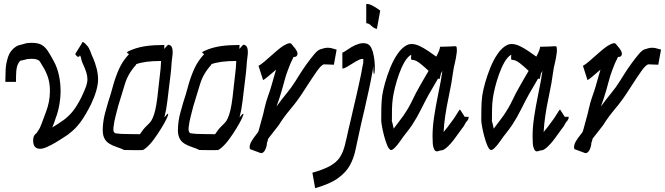

<svg xmlns="http://www.w3.org/2000/svg" viewBox="-20 -739 3370 973"><path d="M183 15Q148 15 148 -27Q148 -44 154.5 -53.5Q161 -63 165 -64Q172 -75 176.5 -81.5Q181 -88 182 -91Q191 -111 198 -131.5Q205 -152 212 -169Q223 -198 228 -224Q233 -250 233 -278Q233 -309 226.5 -335Q220 -361 205 -389Q192 -412 182.5 -426.5Q173 -441 141 -441Q130 -441 121 -440Q112 -439 110 -437H109Q85 -431 82 -431Q73 -420 68.5 -408.5Q64 -397 62.5 -378Q61 -359 61 -324H7Q7 -350 8.5 -384Q10 -418 21 -451Q32 -484 61 -503Q72 -510 100 -516Q111 -520 121 -521Q131 -522 141 -522Q174 -522 192 -511Q210 -500 223.5 -479Q237 -458 253 -428Q270 -397 278.5 -358Q287 -319 287 -278Q287 -244 280.5 -207Q274 -170 262 -140Q258 -128 254 -116Q250 -104 245 -93Q263 -104 278 -114Q293 -124 298 -128H299Q330 -151 350 -176.5Q370 -202 392 -245Q410 -283 416.5 -302Q423 -321 423 -337Q423 -352 418 -370Q413 -388 399 -418Q392 -434 391.5 -441.5Q391 -449 385 -459Q384 -453 378 -451Q372 -449 361 -465L397 -523Q393 -527 400.5 -525.5Q408 -524 422 -507Q431 -497 437.5 -480Q444 -463 448 -452H449Q477 -387 477 -337Q477 -286 441 -210Q413 -154 387 -119Q361 -84 329 -61H328V-60H329Q320 -54 302 -42Q284 -30 262 -17Q240 -4 219 5.5Q198 15 183 15Z M676 22Q656 22 633 21.5Q610 21 609 21Q593 13 571.5 6Q550 -1 534 -11Q516 -22 507.5 -41Q499 -60 501 -93Q503 -131 513 -168Q523 -205 528 -221Q541 -260 552.5 -303Q564 -346 582.5 -388Q601 -430 634 -465Q621 -471 624.5 -475Q628 -479 654 -489Q686 -501 723.5 -506Q761 -511 811 -511H813L812 -491L831 -512H832Q855 -512 855 -475Q855 -462 853 -450.5Q851 -439 850 -425Q848 -391 844 -357.5Q840 -324 836 -292Q833 -268 828 -225.5Q823 -183 813 -144Q830 -166 832 -162Q834 -158 824.5 -138Q815 -118 798 -90Q781 -62 761 -34.5Q741 -7 721 10Q708 21 701.5 21.5Q695 22 676 22ZM683 -59H689Q706 -85 722.5 -100.5Q739 -116 746 -126Q754 -139 760.5 -158.5Q767 -178 772.5 -210.5Q778 -243 783 -295Q786 -328 790.5 -361Q795 -394 796 -425V-430Q712 -430 668 -413L670 -412H671Q630 -368 613.5 -315Q597 -262 579 -202Q574 -181 566 -151.5Q558 -122 555 -93Q554 -80 555.5 -74.5Q557 -69 563 -64Q565 -64 578 -62Q591 -60 615 -60Q616 -60 639.5 -59.5Q663 -59 683 -59Z M1057 22Q1037 22 1014 21.5Q991 21 990 21Q974 13 952.5 6Q931 -1 915 -11Q897 -22 888.5 -41Q880 -60 882 -93Q884 -131 894 -168Q904 -205 909 -221Q922 -260 933.5 -303Q945 -346 963.5 -388Q982 -430 1015 -465Q1002 -471 1005.5 -475Q1009 -479 1035 -489Q1067 -501 1104.5 -506Q1142 -511 1192 -511H1194L1193 -491L1212 -512H1213Q1236 -512 1236 -475Q1236 -462 1234 -450.5Q1232 -439 1231 -425Q1229 -391 1225 -357.5Q1221 -324 1217 -292Q1214 -268 1209 -225.5Q1204 -183 1194 -144Q1211 -166 1213 -162Q1215 -158 1205.5 -138Q1196 -118 1179 -90Q1162 -62 1142 -34.5Q1122 -7 1102 10Q1089 21 1082.5 21.5Q1076 22 1057 22ZM1064 -59H1070Q1087 -85 1103.5 -100.5Q1120 -116 1127 -126Q1135 -139 1141.5 -158.5Q1148 -178 1153.5 -210.5Q1159 -243 1164 -295Q1167 -328 1171.5 -361Q1176 -394 1177 -425V-430Q1093 -430 1049 -413L1051 -412H1052Q1011 -368 994.5 -315Q978 -262 960 -202Q955 -181 947 -151.5Q939 -122 936 -93Q935 -80 936.5 -74.5Q938 -69 944 -64Q946 -64 959 -62Q972 -60 996 -60Q997 -60 1020.5 -59.5Q1044 -59 1064 -59Z M1302 37 1248 17H1247Q1245 11 1245 8Q1245 -8 1256 -25.5Q1267 -43 1278 -56.5Q1289 -70 1290 -74Q1298 -106 1306.5 -134.5Q1315 -163 1320 -188Q1328 -224 1338.5 -252.5Q1349 -281 1356 -306Q1362 -326 1367.5 -346.5Q1373 -367 1379 -386Q1324 -338 1315 -334H1313L1290 -406H1291Q1301 -411 1319.5 -426.5Q1338 -442 1375 -475Q1392 -490 1405 -499.5Q1418 -509 1431 -515Q1450 -524 1456.5 -517Q1463 -510 1476 -493Q1489 -475 1487.5 -465Q1486 -455 1479 -452Q1472 -449 1468 -451Q1451 -418 1439 -384Q1429 -358 1422.5 -333Q1416 -308 1409 -284Q1402 -259 1395 -238.5Q1388 -218 1381 -199Q1407 -235 1433 -266.5Q1459 -298 1478 -329Q1485 -340 1500 -364Q1515 -388 1534.5 -415Q1554 -442 1572 -463.5Q1590 -485 1603 -489Q1615 -493 1623.5 -495Q1632 -497 1641 -497Q1650 -497 1659 -495Q1668 -493 1684 -488H1686L1672 -411L1621 -413Q1608 -409 1587.5 -380.5Q1567 -352 1524 -285Q1490 -231 1454 -188.5Q1418 -146 1392 -104L1339 -36Q1338 -30 1336.5 -25.5Q1335 -21 1334 -17L1333 -18Q1333 1 1324.5 19Q1316 37 1303 37Z M1887 -593Q1873 -597 1861 -609Q1849 -621 1838 -621H1836V-719H1838Q1851 -719 1866.5 -711Q1882 -703 1894 -694.5Q1906 -686 1906 -686H1907L1890 -593ZM1577 214 1563 136H1564Q1621 120 1653.5 101.5Q1686 83 1702 58.5Q1718 34 1727 -0.5Q1736 -35 1746 -83Q1753 -112 1757.5 -131Q1762 -150 1765.5 -166Q1769 -182 1773.5 -201Q1778 -220 1785 -250Q1792 -279 1796.5 -301Q1801 -323 1806 -345Q1811 -367 1816 -397Q1818 -405 1819 -411.5Q1820 -418 1821 -422V-440Q1812 -442 1797.5 -435Q1783 -428 1767.5 -418Q1752 -408 1738 -400Q1724 -392 1717 -392H1715V-473H1717Q1720 -473 1732 -481.5Q1744 -490 1761.5 -500.5Q1779 -511 1799 -517Q1819 -523 1838 -518Q1854 -513 1862.5 -494.5Q1871 -476 1875 -451.5Q1879 -427 1879.5 -405Q1880 -383 1878 -371Q1876 -359 1874 -365Q1872 -371 1871 -404L1869 -383Q1863 -349 1858 -325Q1853 -301 1848.5 -280Q1844 -259 1838 -233Q1831 -201 1826.5 -181Q1822 -161 1818 -145Q1814 -129 1810 -111Q1806 -93 1800 -65Q1790 -21 1781.5 20.5Q1773 62 1753.5 98Q1734 134 1693.5 163.5Q1653 193 1579 214Z M2209 24Q2188 34 2181 19Q2174 5 2173 -14Q2172 -33 2172 -49Q2172 -95 2180 -147.5Q2188 -200 2198 -248.5Q2208 -297 2214 -330Q2216 -343 2218 -355.5Q2220 -368 2222 -381Q2221 -377 2219 -374Q2217 -371 2215 -368L2208 -339H2205Q2204 -340 2203 -340Q2202 -340 2200 -341Q2187 -318 2175 -298Q2163 -278 2155 -264Q2133 -224 2113 -183.5Q2093 -143 2068 -105Q2053 -83 2038 -64.5Q2023 -46 2011 -28Q1974 25 1960 21Q1951 18 1942.5 -2Q1934 -22 1927 -48.5Q1920 -75 1916 -97.5Q1912 -120 1912 -128Q1912 -159 1912.5 -191.5Q1913 -224 1917 -255Q1921 -282 1931.5 -319.5Q1942 -357 1958 -396.5Q1974 -436 1995.5 -467Q2017 -498 2043 -511Q2053 -516 2066 -516Q2085 -516 2107 -505.5Q2129 -495 2151 -480Q2173 -465 2191 -452Q2210 -488 2210 -502H2212Q2263 -503 2278.5 -504.5Q2294 -506 2294 -500Q2294 -499 2295 -489.5Q2296 -480 2294 -469Q2293 -458 2290.5 -445.5Q2288 -433 2286 -424Q2279 -397 2275.5 -370Q2272 -343 2267 -315Q2261 -281 2252 -239Q2243 -197 2236.5 -153Q2230 -109 2228 -70Q2237 -80 2247.5 -94Q2258 -108 2280 -138Q2281 -139 2287.5 -149.5Q2294 -160 2301 -171Q2308 -182 2309 -183H2312L2335 -147H2355Q2355 -134 2347 -126Q2340 -119 2335.5 -109Q2331 -99 2323 -90Q2304 -64 2284 -36.5Q2264 -9 2241 11Q2229 21 2220 22.5Q2211 24 2209 24ZM1975 -87Q1992 -110 2004 -125.5Q2016 -141 2023 -151Q2052 -193 2069 -229.5Q2086 -266 2108 -304Q2116 -319 2128 -339Q2140 -359 2152 -380Q2131 -400 2108.5 -418Q2086 -436 2066 -436Q2063 -436 2063 -447Q2063 -458 2064 -462Q2045 -451 2029.5 -424Q2014 -397 2002 -363Q1990 -329 1982 -297Q1974 -265 1971 -243Q1967 -215 1966.5 -187.5Q1966 -160 1966 -128H1965Q1967 -122 1970 -110.5Q1973 -99 1975 -87Z M2716 24Q2695 34 2688 19Q2681 5 2680 -14Q2679 -33 2679 -49Q2679 -95 2687 -147.5Q2695 -200 2705 -248.5Q2715 -297 2721 -330Q2723 -343 2725 -355.5Q2727 -368 2729 -381Q2728 -377 2726 -374Q2724 -371 2722 -368L2715 -339H2712Q2711 -340 2710 -340Q2709 -340 2707 -341Q2694 -318 2682 -298Q2670 -278 2662 -264Q2640 -224 2620 -183.5Q2600 -143 2575 -105Q2560 -83 2545 -64.5Q2530 -46 2518 -28Q2481 25 2467 21Q2458 18 2449.5 -2Q2441 -22 2434 -48.5Q2427 -75 2423 -97.5Q2419 -120 2419 -128Q2419 -159 2419.5 -191.5Q2420 -224 2424 -255Q2428 -282 2438.5 -319.5Q2449 -357 2465 -396.5Q2481 -436 2502.5 -467Q2524 -498 2550 -511Q2560 -516 2573 -516Q2592 -516 2614 -505.5Q2636 -495 2658 -480Q2680 -465 2698 -452Q2717 -488 2717 -502H2719Q2770 -503 2785.5 -504.5Q2801 -506 2801 -500Q2801 -499 2802 -489.5Q2803 -480 2801 -469Q2800 -458 2797.5 -445.5Q2795 -433 2793 -424Q2786 -397 2782.5 -370Q2779 -343 2774 -315Q2768 -281 2759 -239Q2750 -197 2743.5 -153Q2737 -109 2735 -70Q2744 -80 2754.5 -94Q2765 -108 2787 -138Q2788 -139 2794.5 -149.5Q2801 -160 2808 -171Q2815 -182 2816 -183H2819L2842 -147H2862Q2862 -134 2854 -126Q2847 -119 2842.5 -109Q2838 -99 2830 -90Q2811 -64 2791 -36.5Q2771 -9 2748 11Q2736 21 2727 22.5Q2718 24 2716 24ZM2482 -87Q2499 -110 2511 -125.5Q2523 -141 2530 -151Q2559 -193 2576 -229.5Q2593 -266 2615 -304Q2623 -319 2635 -339Q2647 -359 2659 -380Q2638 -400 2615.5 -418Q2593 -436 2573 -436Q2570 -436 2570 -447Q2570 -458 2571 -462Q2552 -451 2536.5 -424Q2521 -397 2509 -363Q2497 -329 2489 -297Q2481 -265 2478 -243Q2474 -215 2473.5 -187.5Q2473 -160 2473 -128H2472Q2474 -122 2477 -110.5Q2480 -99 2482 -87Z M2946 37 2892 17H2891Q2889 11 2889 8Q2889 -8 2900 -25.5Q2911 -43 2922 -56.5Q2933 -70 2934 -74Q2942 -106 2950.5 -134.5Q2959 -163 2964 -188Q2972 -224 2982.5 -252.5Q2993 -281 3000 -306Q3006 -326 3011.5 -346.5Q3017 -367 3023 -386Q2968 -338 2959 -334H2957L2934 -406H2935Q2945 -411 2963.5 -426.5Q2982 -442 3019 -475Q3036 -490 3049 -499.5Q3062 -509 3075 -515Q3094 -524 3100.5 -517Q3107 -510 3120 -493Q3133 -475 3131.5 -465Q3130 -455 3123 -452Q3116 -449 3112 -451Q3095 -418 3083 -384Q3073 -358 3066.5 -333Q3060 -308 3053 -284Q3046 -259 3039 -238.5Q3032 -218 3025 -199Q3051 -235 3077 -266.5Q3103 -298 3122 -329Q3129 -340 3144 -364Q3159 -388 3178.5 -415Q3198 -442 3216 -463.5Q3234 -485 3247 -489Q3259 -493 3267.5 -495Q3276 -497 3285 -497Q3294 -497 3303 -495Q3312 -493 3328 -488H3330L3316 -411L3265 -413Q3252 -409 3231.5 -380.5Q3211 -352 3168 -285Q3134 -231 3098 -188.5Q3062 -146 3036 -104L2983 -36Q2982 -30 2980.5 -25.5Q2979 -21 2978 -17L2977 -18Q2977 1 2968.5 19Q2960 37 2947 37Z"/></svg>

Font: Syne Tactile
Style: Regular
Weight: 400
Designer: Lucas Descroix
Foundry: Bonjour Monde
Version: Version 2.100; ttfautohint (v1.8.3)